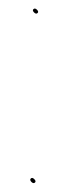

<svg xmlns="http://www.w3.org/2000/svg" viewBox="-20 -423 158 444"><path d="M59.2 -8.8C56.1 -11.9 53.4 -12.4 51.2 -10.2C49.1 -8.1 49.6 -5.4 52.7 -2.2C55.9 0.9 58.7 1.3 61 -1C63 -3 62.4 -5.6 59.2 -8.8ZM57.5 -402C55.2 -400 55.6 -397.4 58.8 -394.2C61.9 -391.1 64.7 -390.7 67 -393C69 -395 68.5 -397.5 65.5 -400.5C62.5 -403.5 59.8 -404 57.5 -402Z"/></svg>

Font: Proton
Style: Lit
Weight: 500
Version: Version 1.017